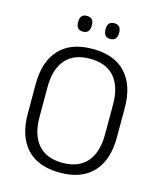

<svg xmlns="http://www.w3.org/2000/svg" viewBox="-120 -894 829 991"><g transform="rotate(15 294.0 -398.0)"><path d="M294 11Q177.5 11 116.8 -54.5Q56 -120 56 -241.5V-398Q56 -519 116.8 -584.5Q177.5 -650 294 -650Q410 -650 471 -584.5Q532 -519 532 -398V-241.5Q532 -120 471 -54.5Q410 11 294 11ZM294 -41.5Q380.5 -41.5 424.8 -93.2Q469 -145 469 -239.5V-400Q469 -495 424.8 -546.2Q380.5 -597.5 294 -597.5Q207.5 -597.5 163.2 -546.2Q119 -495 119 -400V-239.5Q119 -145 163.2 -93.2Q207.5 -41.5 294 -41.5ZM221 -723Q202.5 -723 193.5 -733.5Q184.5 -744 184.5 -764V-767Q184.5 -786.5 193.5 -796.8Q202.5 -807 221 -807Q239.5 -807 248.5 -796.8Q257.5 -786.5 257.5 -767V-764Q257.5 -744 248.5 -733.5Q239.5 -723 221 -723ZM367 -723Q349 -723 340 -733.5Q331 -744 331 -764V-767Q331 -786.5 340 -796.8Q349 -807 367 -807Q385.5 -807 394.5 -796.8Q403.5 -786.5 403.5 -767V-764Q403.5 -744 394.5 -733.5Q385.5 -723 367 -723Z"/></g></svg>

Font: Anek Malayalam Medium Light
Style: Regular
Weight: 300
Version: Version 1.003